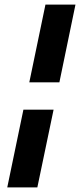

<svg xmlns="http://www.w3.org/2000/svg" viewBox="-20 -749 349 836"><path d="M107.6 -390.6 177.9 -729H308.6L238.6 -390.6ZM11.6 67 81.9 -271.4H213.3L142.6 67Z"/></svg>

Font: Mona Sans ExtraLight
Style: Italic
Weight: 200
Italic angle: -11.6951°
Designer: Deni Anggara
Foundry: GitHub
Version: Version 2.000